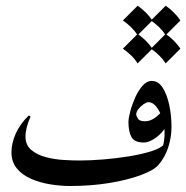

<svg xmlns="http://www.w3.org/2000/svg" viewBox="-20 -634 642 662"><path d="M546.9 -138.2 571.3 -196.3Q571.3 -161.1 560.1 -126.2Q548.8 -91.3 526.4 -65.4Q510.3 -46.9 464.8 -30Q419.4 -13.2 356.2 -2.9Q293 7.3 221.7 7.3Q188 7.3 152.6 1.5Q117.2 -4.4 86.9 -17.6Q56.6 -30.8 38.1 -53.2Q19.5 -75.7 19.5 -108.9Q19.5 -140.1 34.4 -173.6Q49.3 -207 79.1 -235.8L85.4 -231.9Q67.9 -192.9 67.9 -163.1Q67.9 -133.3 88.4 -116.5Q108.9 -99.6 139.6 -91.8Q170.4 -84 201.7 -82.3Q232.9 -80.6 254.9 -80.6Q290 -80.6 335.7 -84.2Q381.3 -87.9 426 -95.2Q470.7 -102.5 503.9 -113.3Q537.1 -124 546.9 -138.2ZM541.5 -127.9Q551.3 -166 545.2 -201.2Q539.1 -236.3 524.2 -259Q509.3 -281.7 491.7 -281.7Q485.4 -281.7 475.3 -274.9Q465.3 -268.1 457.5 -258.3Q449.7 -248.5 449.7 -239.3Q449.7 -234.9 455.3 -225.3Q460.9 -215.8 480.5 -215.8Q498.5 -215.8 516.6 -229.5Q534.7 -243.2 539.6 -253.9L553.2 -205.1Q550.3 -191.4 537.4 -177Q524.4 -162.6 507.3 -152.6Q490.2 -142.6 475.6 -142.6Q444.3 -142.6 433.6 -160.9Q422.9 -179.2 422.9 -213.4Q422.9 -226.1 429 -249.5Q435.1 -272.9 445.8 -297.1Q456.5 -321.3 471.2 -338.1Q485.8 -355 503.4 -355Q525.9 -355 540.8 -331.8Q555.7 -308.6 563.5 -272.2Q571.3 -235.8 571.3 -196.3Q566.9 -172.9 559.1 -156.5Q551.3 -140.1 541.5 -127.9ZM454.6 -614.3Q485.8 -592.3 505.4 -563.5L454.6 -512.7Q444.8 -527.8 431.9 -540.3Q418.9 -552.7 403.8 -563.5ZM551.3 -614.3Q582.5 -592.3 602.1 -563.5L551.3 -512.7Q541.5 -527.8 528.6 -540.3Q515.6 -552.7 500.5 -563.5ZM454.6 -517.1Q485.8 -495.1 505.4 -466.3L454.6 -415.5Q444.8 -430.7 431.9 -443.1Q418.9 -455.6 403.8 -466.3ZM551.3 -517.1Q582.5 -495.1 602.1 -466.3L551.3 -415.5Q541.5 -430.7 528.6 -443.1Q515.6 -455.6 500.5 -466.3Z"/></svg>

Font: Lateef
Style: Regular
Weight: 400
Designer: SIL International
Foundry: SIL International
Version: Version 4.200